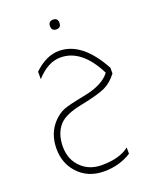

<svg xmlns="http://www.w3.org/2000/svg" viewBox="-179 -730 970 1205"><g transform="rotate(-20 306.0 -127.5)"><path d="M327 -565Q295 -565 295 -598Q295 -630 327 -630Q358 -630 358 -598Q358 -565 327 -565ZM487 324Q407 375 304 375Q195 375 128 300Q70 235 70 140Q70 37 134 -30Q168 -65 204 -79Q240 -93 348 -114Q475 -138 524 -204Q430 -391 289 -391Q204 -391 127 -305V-355Q208 -433 294 -433Q448 -433 562 -223V-185Q524 -135 477.5 -113Q431 -91 313 -67Q205 -46 163 -3Q112 50 112 142Q112 231 173 286Q225 333 304 333Q423 333 487 282Z"/></g></svg>

Font: TajawalTap
Style: Regular
Weight: 300
Designer: Boutros Fonts
Foundry: Created by Boutros International 2017
Version: Version 2.700